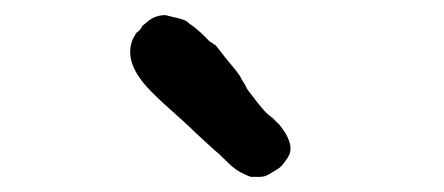

<svg xmlns="http://www.w3.org/2000/svg" viewBox="-20 -671 587 254"><path d="M199 -651 211 -648Q212 -648 219 -646Q226 -644 228 -642Q230 -640 233 -638Q236 -636 242.5 -630.5Q249 -625 254 -619.5Q259 -614 260 -615L261 -614Q263 -612 264 -612Q265 -612 270.5 -604.5Q276 -597 284.5 -587Q293 -577 296 -572.5Q299 -568 299 -567.5Q299 -567 302.5 -561.5Q306 -556 306 -555Q306 -554 318.5 -538Q331 -522 336 -518.5Q341 -515 344.5 -511Q348 -507 348 -508Q369 -483 363 -467Q361 -463 361 -463Q361 -463 356.5 -456.5Q352 -450 346 -446.5Q340 -443 335 -440Q330 -437 323.5 -437Q317 -437 314 -437H312Q295 -443 284 -453.5Q273 -464 269 -468Q265 -471 256 -479.5Q247 -488 243.5 -491Q240 -494 235.5 -498.5Q231 -503 221 -512Q211 -521 205 -526.5Q199 -532 195.5 -535Q192 -538 180 -550Q142 -588 156 -620Q161 -629 162 -629Q163 -629 165.5 -632Q168 -635 167.5 -635.5Q167 -636 176.5 -643.5Q186 -651 199 -651Z"/></svg>

Font: TT2020 Style E
Style: Regular
Weight: 400
Version: Version 00.2